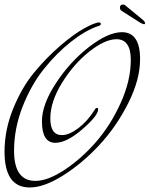

<svg xmlns="http://www.w3.org/2000/svg" viewBox="-20 -803 660 847"><path d="M418 -704Q423 -704 425 -698Q425 -690 413 -688Q357 -669 293.5 -619Q230 -569 173.5 -498.5Q117 -428 79.5 -332Q42 -236 42 -138Q42 -5 136 -5Q191 -5 264.5 -53.5Q338 -102 402.5 -175.5Q467 -249 512 -348Q557 -447 557 -538.5Q557 -630 494 -630Q443 -630 374 -575.5Q305 -521 253.5 -437.5Q202 -354 202 -280.5Q202 -207 253 -207Q285 -207 325.5 -237.5Q366 -268 398 -319Q402 -327 407.5 -327Q413 -327 413 -321Q413 -293 343.5 -233Q274 -173 224 -173Q165 -173 165 -268Q165 -342 227 -436.5Q289 -531 373 -596Q457 -661 518 -661Q598 -661 598 -542Q598 -452 546 -348.5Q494 -245 419.5 -164.5Q345 -84 260 -30Q175 24 111 24Q0 24 0 -134Q0 -230 38 -323.5Q76 -417 130.5 -483Q185 -549 245.5 -601Q306 -653 352.5 -678.5Q399 -704 418 -704ZM616 -696Q612 -696 600 -702L515 -756Q509 -762 509 -769Q509 -783 523 -783Q529 -783 533 -779L612 -714Q626 -700 616 -696Z"/></svg>

Font: Mr De Haviland
Style: Regular
Weight: 400
Designer: Alejandro Paul
Foundry: Alejandro Paul
Version: Version 1.000